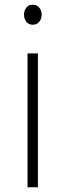

<svg xmlns="http://www.w3.org/2000/svg" viewBox="-20 -796 279 816"><path d="M97 0V-569H141V0ZM119 -691Q102 -691 92 -703.5Q82 -716 82 -734Q82 -751 92 -763.5Q102 -776 119 -776Q137 -776 147 -763.5Q157 -751 157 -734Q157 -716 147 -703.5Q137 -691 119 -691Z"/></svg>

Font: Yaldevi ExtraLight ExtraLight
Style: Regular
Weight: 250
Version: Version 1.100